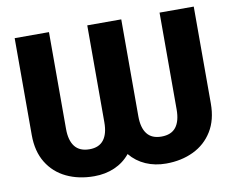

<svg xmlns="http://www.w3.org/2000/svg" viewBox="-80 -832 1153 945"><g transform="rotate(-10 497.0 -359.5)"><path d="M49.3 -243.2V-727.5H220.7V-243.2Q220.7 -186 244.6 -155.5Q268.6 -125 317.9 -125Q365.2 -125 388.7 -155.3Q412.1 -185.5 412.1 -243.2V-727.5H582V-243.2Q582 -185.5 605.5 -155.3Q628.9 -125 677.2 -125Q726.6 -125 750 -155.3Q773.4 -185.5 773.4 -243.2V-727.5H944.3V-243.2Q944.3 -161.6 909.4 -105Q874.5 -48.3 814 -19.3Q753.4 9.8 677.2 9.8Q621.6 9.8 575.7 -10.3Q529.8 -30.3 497.6 -69.3Q465.8 -30.3 419.7 -10.3Q373.5 9.8 317.9 9.8Q240.2 9.8 179.4 -19.3Q118.7 -48.3 84 -105Q49.3 -161.6 49.3 -243.2Z"/></g></svg>

Font: Inter 28pt ExtraBold
Style: Regular
Weight: 800
Designer: Rasmus Andersson
Foundry: rsms
Version: Version 4.001;git-66647c0bb